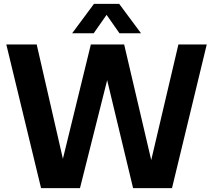

<svg xmlns="http://www.w3.org/2000/svg" viewBox="-20 -969 1098 989"><path d="M191.5 0 12.5 -740H169L304 -151L448 -740H619.5L759 -144.5L899 -740H1045L866 0H665.5L532 -556L392 0ZM351.5 -797.5 464 -949H594L706.5 -797.5H595.5L529 -892.5L462.5 -797.5Z"/></svg>

Font: Encode Sans SmCnd
Style: Bold
Weight: 700
Width: 4
Designer: Multiple Designers
Foundry: Impallari Type
Version: Version 3.002; ttfautohint (v1.8.3) -l 8 -r 50 -G 200 -x 14 